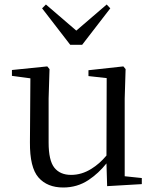

<svg xmlns="http://www.w3.org/2000/svg" viewBox="-20 -818 693 853"><path d="M261 15Q190 15 151 -29.5Q112 -74 113 -186L115 -470L33 -481V-507L190 -523L200 -511L196 -380V-185Q196 -105 221.5 -73Q247 -41 296 -41Q343 -41 386 -68Q422 -90 453 -127L454 -471L373 -480V-506L528 -523L538 -511L534 -380V-35L610 -27V0L456 9L453 -92Q418 -48 373 -18Q323 15 261 15ZM184 -798 319 -682 454 -798 470 -781 345 -619H292L167 -781Z"/></svg>

Font: Early Summer Mincho
Style: Regular
Weight: 400
Designer: GuiWonder
Version: Version 1.002